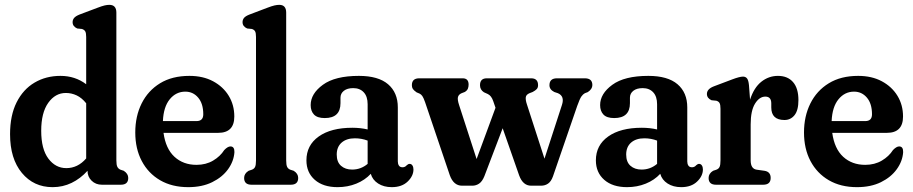

<svg xmlns="http://www.w3.org/2000/svg" viewBox="-20 -762 3765 792"><path d="M21.5 -208.5Q21.5 -286 48.5 -339.8Q75.5 -393.5 122.5 -421.2Q169.5 -449 229.5 -449Q290 -449 335.5 -414.5V-609.5Q335.5 -626 331.5 -632.8Q327.5 -639.5 318 -642.5L298.5 -644.5Q279.5 -653 279.5 -670.5Q279.5 -680.5 285.8 -688Q292 -695.5 308 -702L381 -729.5Q400.5 -737 411.2 -739.5Q422 -742 431 -742Q460 -742 460 -710V-100.5Q460 -81.5 464.2 -73.5Q468.5 -65.5 477 -62L490.5 -57.5Q509 -45.5 509 -28Q509 0 478.5 0H400.5Q375 0 358 -16.5Q341 -33 341 -57.5Q311.5 -25 275.2 -7.5Q239 10 197 10Q119 10 70.2 -48.8Q21.5 -107.5 21.5 -208.5ZM150 -222.5Q150 -147 179.5 -107.8Q209 -68.5 253.5 -68.5Q301 -68.5 335.5 -108.5V-336Q317.5 -358.5 296.2 -368.5Q275 -378.5 251.5 -378.5Q208 -378.5 179 -337.8Q150 -297 150 -222.5Z M946.5 -281.5Q946.5 -214 880 -214H654.5Q663.5 -148.5 699.8 -115.2Q736 -82 790.5 -82Q829.5 -82 859 -99.5Q888.5 -117 905 -143Q919.5 -158 930.5 -158Q947.5 -158 947 -134.5Q944.5 -97 920.8 -64Q897 -31 855.2 -10.5Q813.5 10 756.5 10Q689.5 10 640.5 -18.5Q591.5 -47 564.8 -97.8Q538 -148.5 538 -215.5Q538 -282.5 564.2 -335.2Q590.5 -388 640.2 -418.5Q690 -449 761.5 -449Q817.5 -449 859 -426.8Q900.5 -404.5 923.5 -366.8Q946.5 -329 946.5 -281.5ZM744.5 -384Q706 -384 680.2 -352.5Q654.5 -321 652 -262.5H790.5Q818.5 -262.5 818.5 -290.5Q818.5 -334.5 797.5 -359.2Q776.5 -384 744.5 -384Z M1160.5 -710V-100.5Q1160.5 -81.5 1164.5 -73.5Q1168.5 -65.5 1177.5 -62L1191.5 -57.5Q1210 -46 1210 -28Q1210 0 1179.5 0H1017.5Q987 0 987 -28Q987 -46 1005.5 -57.5L1019 -62Q1028.5 -65.5 1032.2 -73.5Q1036 -81.5 1036 -100.5V-609.5Q1036 -626 1032.2 -632.8Q1028.5 -639.5 1019 -642.5L999.5 -644.5Q980.5 -653 980.5 -670.5Q980.5 -680.5 986.5 -688Q992.5 -695.5 1009 -702L1081.5 -729.5Q1101 -737 1112 -739.5Q1123 -742 1132 -742Q1160.5 -742 1160.5 -710Z M1244 -100.5Q1244 -163 1294.8 -199Q1345.5 -235 1433.5 -235Q1467 -235 1496.5 -228V-332Q1496.5 -364 1480.5 -381.2Q1464.5 -398.5 1437 -398.5Q1412.5 -398.5 1398.5 -387.5Q1384.5 -376.5 1384.5 -359V-336.5Q1384.5 -275 1319.5 -275Q1289 -275 1275.2 -289.5Q1261.5 -304 1261.5 -328.5Q1261.5 -375.5 1311.8 -412.2Q1362 -449 1460.5 -449Q1540.5 -449 1580.8 -414.5Q1621 -380 1621 -319V-96Q1621 -86 1625.5 -79Q1630 -72 1640.5 -72Q1651 -72 1658 -80.5Q1664 -86 1669.5 -86Q1677 -86 1681.2 -79.5Q1685.5 -73 1685.5 -63Q1685.5 -36 1661.5 -13Q1637.5 10 1596 10Q1563 10 1539.8 -5Q1516.5 -20 1509.5 -45Q1485.5 -19 1449.8 -4.5Q1414 10 1372.5 10Q1313 10 1278.5 -20.2Q1244 -50.5 1244 -100.5ZM1369 -124.5Q1369 -93.5 1386.8 -78Q1404.5 -62.5 1432.5 -62.5Q1468.5 -62.5 1496.5 -86V-182Q1471.5 -191.5 1444 -191.5Q1409.5 -191.5 1389.2 -173.8Q1369 -156 1369 -124.5Z M1928 4H1886Q1851 4 1835.5 -39L1733.5 -340.5Q1727 -359 1722 -366Q1717 -373 1710.5 -376L1698.5 -381Q1686.5 -389.5 1682.8 -395.5Q1679 -401.5 1679 -410.5Q1679 -439 1709.5 -439H1888.5Q1913 -439 1913 -413Q1913 -403.5 1909.8 -395.8Q1906.5 -388 1897 -382.5L1884 -377.5Q1871.5 -372 1869 -361.2Q1866.5 -350.5 1874 -328L1946 -106L2024 -317.5L2014.5 -345Q2007 -367 1992.5 -374L1976 -381.5Q1960 -392 1960 -410.5Q1960 -439 1988 -439H2171Q2199.5 -439 2199.5 -410.5Q2199.5 -400.5 2194 -394.5Q2188.5 -388.5 2177 -382.5L2164 -377.5Q2150 -371.5 2148.8 -360.5Q2147.5 -349.5 2153.5 -331.5L2226 -107.5L2298 -329Q2310 -365 2281.5 -377.5L2266.5 -382.5Q2246.5 -392.5 2246.5 -410.5Q2246.5 -439 2277.5 -439H2392.5Q2423.5 -439 2423.5 -411Q2423.5 -394.5 2404.5 -382L2392.5 -377.5Q2385 -373.5 2378.2 -364Q2371.5 -354.5 2361 -325L2261 -34.5Q2253.5 -13.5 2241 -4.8Q2228.5 4 2211.5 4H2171Q2137 4 2121.5 -38.5L2053.5 -233L1978 -35Q1969 -13 1956.2 -4.5Q1943.5 4 1928 4Z M2438 -100.5Q2438 -163 2488.8 -199Q2539.5 -235 2627.5 -235Q2661 -235 2690.5 -228V-332Q2690.5 -364 2674.5 -381.2Q2658.5 -398.5 2631 -398.5Q2606.5 -398.5 2592.5 -387.5Q2578.5 -376.5 2578.5 -359V-336.5Q2578.5 -275 2513.5 -275Q2483 -275 2469.2 -289.5Q2455.5 -304 2455.5 -328.5Q2455.5 -375.5 2505.8 -412.2Q2556 -449 2654.5 -449Q2734.5 -449 2774.8 -414.5Q2815 -380 2815 -319V-96Q2815 -86 2819.5 -79Q2824 -72 2834.5 -72Q2845 -72 2852 -80.5Q2858 -86 2863.5 -86Q2871 -86 2875.2 -79.5Q2879.5 -73 2879.5 -63Q2879.5 -36 2855.5 -13Q2831.5 10 2790 10Q2757 10 2733.8 -5Q2710.5 -20 2703.5 -45Q2679.5 -19 2643.8 -4.5Q2608 10 2566.5 10Q2507 10 2472.5 -20.2Q2438 -50.5 2438 -100.5ZM2563 -124.5Q2563 -93.5 2580.8 -78Q2598.5 -62.5 2626.5 -62.5Q2662.5 -62.5 2690.5 -86V-182Q2665.5 -191.5 2638 -191.5Q2603.5 -191.5 2583.2 -173.8Q2563 -156 2563 -124.5Z M3069.5 -410.5 3074 -351Q3090 -400.5 3120.5 -424.8Q3151 -449 3189 -449Q3229 -449 3251.2 -423.5Q3273.5 -398 3273.5 -349Q3273.5 -307 3257.5 -287Q3241.5 -267 3216 -267Q3161.5 -267 3161.5 -319V-335.5Q3161.5 -363.5 3137 -363.5Q3112.5 -363.5 3094.5 -334.5Q3076.5 -305.5 3076.5 -249V-100.5Q3076.5 -65.5 3101.5 -62L3133.5 -57.5Q3159 -53.5 3159 -28Q3159 0 3128 0H2933.5Q2903 0 2903 -28Q2903 -46 2921.5 -57.5L2935 -62Q2944.5 -65.5 2948.2 -73.5Q2952 -81.5 2952 -100.5V-313.5Q2952 -330 2948.2 -336.8Q2944.5 -343.5 2935 -346.5L2915 -348.5Q2896 -357 2896 -374.5Q2896 -395 2925 -406L3000.5 -434.5Q3031 -446 3045 -446Q3055.5 -446 3061.5 -438.5Q3067.5 -431 3069.5 -410.5Z M3705 -281.5Q3705 -214 3638.5 -214H3413Q3422 -148.5 3458.2 -115.2Q3494.5 -82 3549 -82Q3588 -82 3617.5 -99.5Q3647 -117 3663.5 -143Q3678 -158 3689 -158Q3706 -158 3705.5 -134.5Q3703 -97 3679.2 -64Q3655.5 -31 3613.8 -10.5Q3572 10 3515 10Q3448 10 3399 -18.5Q3350 -47 3323.2 -97.8Q3296.5 -148.5 3296.5 -215.5Q3296.5 -282.5 3322.8 -335.2Q3349 -388 3398.8 -418.5Q3448.5 -449 3520 -449Q3576 -449 3617.5 -426.8Q3659 -404.5 3682 -366.8Q3705 -329 3705 -281.5ZM3503 -384Q3464.5 -384 3438.8 -352.5Q3413 -321 3410.5 -262.5H3549Q3577 -262.5 3577 -290.5Q3577 -334.5 3556 -359.2Q3535 -384 3503 -384Z"/></svg>

Font: Fraunces 144pt S100 SemiBold
Style: Regular
Weight: 600
Version: Version 1.000; ttfautohint (v1.8.3)